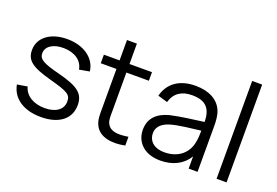

<svg xmlns="http://www.w3.org/2000/svg" viewBox="-100 -1017 1913 1328"><g transform="rotate(20 857.0 -352.5)"><path d="M271.5 14.5C404 14.5 484.5 -47.5 484.5 -149.5C484.5 -233 438 -271.5 289 -309.5C161.5 -341.5 131 -361.5 131 -404.5C131 -455.5 184 -489.5 260.5 -488C341.5 -486.5 398 -447.5 408.5 -384L483.5 -397.5C472.5 -491.5 383.5 -555 261.5 -555C139.5 -555 56.5 -493 56.5 -401C56.5 -325.5 101.5 -290 248 -250.5C385 -213.5 408 -198.5 408 -148.5C408 -89.5 357.5 -52.5 275.5 -52.5C191.5 -52.5 130.5 -91.5 115 -153L40 -140.5C58.5 -43 145 14.5 271.5 14.5Z M889 -64.5C811.5 -52 758.5 -56.5 734.5 -101.5C721.5 -124.5 723.5 -153 723.5 -198.5V-477H889V-540H723.5V-690H650.5V-540H535V-477H650.5V-195.5C650.5 -142.5 648 -104 667.5 -64.5C703 7.5 797.5 19 889 0Z M1150 15C1242 15 1313.5 -21 1355.5 -89.5V0H1421V-335.5C1421 -375.5 1418 -415.5 1405 -447C1376.5 -517 1304.5 -555 1206 -555C1087 -555 1011 -499 986 -402.5L1057.5 -381.5C1078 -453.5 1131 -485.5 1205 -485.5C1307.5 -485.5 1347.5 -438.5 1349 -341C1277 -331 1176 -319.5 1103 -302C1022.5 -280.5 965.5 -233.5 965.5 -145C965.5 -59 1027.5 15 1150 15ZM1158.5 -48.5C1071.5 -48.5 1039 -98 1039 -145C1039 -203.5 1086.5 -229.5 1132.5 -243C1192 -259.5 1277 -268 1348 -276.5C1348 -252 1347 -217 1341 -190.5C1327 -109 1261.5 -48.5 1158.5 -48.5Z M1634.5 0V-720H1561V0Z"/></g></svg>

Font: Manrope
Style: Regular
Weight: 400
Designer: Mikhail Sharanda
Foundry: Mikhail Sharanda
Version: Version 4.505